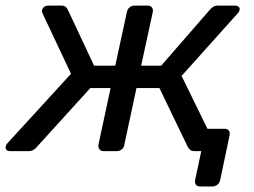

<svg xmlns="http://www.w3.org/2000/svg" viewBox="-45 -540 908 686"><path d="M670 126.3Q659.8 126.3 655 119.9Q650.2 113.5 652.2 103.3L674.1 0H657.5L640.7 -79.9H757.6Q767.7 -79.9 772.5 -73.6Q777.3 -67.2 775.3 -57L741.7 103.3Q739.7 113.5 731.8 119.9Q723.8 126.3 713.6 126.3ZM-8.2 0Q-17.4 0 -21.7 -4.2Q-25.9 -8.3 -24.8 -15.9Q-23.8 -19.2 -22.6 -22.2Q-21.4 -25.2 -17.8 -28.9L208.7 -276.4L107.3 -491.6Q105.5 -495.2 104.9 -498.5Q104.3 -501.8 105.3 -504.1Q107.3 -511.7 113.4 -515.8Q119.4 -520 128.6 -520H174Q183.9 -520 189 -515.9Q194.1 -511.9 197.6 -504.6L291.2 -305.3H366.8L408.4 -497.1Q410.4 -507.3 417.8 -513.6Q425.3 -520 435.5 -520H482.1Q492.3 -520 497.6 -513.6Q502.9 -507.3 500.9 -497.1L459.3 -305.3H530.9L704.3 -504.6Q710.6 -511.9 717.3 -515.9Q724.1 -520 733.9 -520H793.4Q802.6 -520 807.7 -515.8Q812.8 -511.7 810.8 -504.1Q810.6 -498.6 803.6 -491.6L603.8 -268.7L721.1 -28.9Q722.9 -25.2 723.8 -22.2Q724.7 -19.2 723.7 -15.9Q722.7 -8.3 716.2 -4.2Q709.6 0 700.4 0H650.2Q640.1 0 635 -4.2Q629.9 -8.5 626.2 -14.6L524.6 -225.4H442.6L399.2 -22.9Q398.1 -12.7 390.2 -6.4Q382.3 0 372.1 0H325.5Q315.3 0 310.4 -6.4Q305.6 -12.7 306.7 -22.9L350.1 -225.4H277.7L86.3 -14.6Q81.2 -8.5 73.9 -4.2Q66.5 0 56.4 0Z"/></svg>

Font: Rubik Light
Style: Italic
Weight: 300
Italic angle: -12°
Designer: Hubert and Fischer
Foundry: Hubert and Fischer
Version: Version 2.300;gftools[0.9.30]